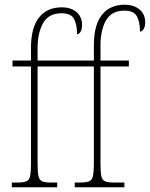

<svg xmlns="http://www.w3.org/2000/svg" viewBox="-20 -792 634 812"><path d="M30 0V-20H54Q80 -20 92 -25.5Q104 -31 107.5 -48Q111 -65 111 -100V-511H33V-536H111V-590Q111 -675 145 -718Q179 -761 241 -761Q280 -761 303.5 -741Q327 -721 327 -686Q327 -668 320.5 -657.5Q314 -647 306 -647Q306 -688 293 -712Q280 -736 240 -736Q186 -736 162.5 -694.5Q139 -653 139 -589V-536H377V-601Q377 -686 411 -729Q445 -772 507 -772Q546 -772 570 -752Q594 -732 594 -697Q594 -679 587 -668.5Q580 -658 572 -658Q572 -699 559 -723Q546 -747 506 -747Q452 -747 428.5 -706Q405 -665 405 -600V-536H525V-511H405V-102Q405 -65 408.5 -47.5Q412 -30 425 -25Q438 -20 464 -20H506V0H296V-20H317Q344 -20 356.5 -25Q369 -30 373 -47.5Q377 -65 377 -102V-511H139V-100Q139 -65 142.5 -48Q146 -31 158 -25.5Q170 -20 196 -20H222V0Z"/></svg>

Font: Noto Serif Condensed Thin
Style: Regular
Weight: 100
Width: 3
Designer: Monotype Design Team
Foundry: Monotype Imaging Inc.
Version: Version 2.013; ttfautohint (v1.8.4.7-5d5b)